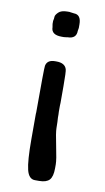

<svg xmlns="http://www.w3.org/2000/svg" viewBox="-80 -717 411 753"><g transform="rotate(10 126.0 -340.5)"><path d="M120.6 -575.7Q79.1 -575.7 79.1 -606.4L77.1 -618.7V-630.9Q79.6 -640.6 79.6 -647.7Q79.6 -654.8 90.6 -665.8Q101.6 -676.8 126.5 -676.8H135.3L137.2 -676.3L148.9 -674.8Q150.9 -674.3 152.3 -674.3Q181.2 -674.3 181.2 -635.3V-621.1L179.2 -609.4Q179.2 -577.6 143.6 -577.6Q139.6 -576.7 138.7 -576.7L129.9 -575.7ZM131.8 -3.4H115.2Q90.8 -3.4 82.3 -38.1Q73.7 -72.8 73.7 -158.7V-260.3L74.2 -266.1Q74.2 -442.4 76.2 -452.1Q81.1 -476.6 112.3 -476.6H117.7Q151.4 -476.6 158.7 -453.1Q161.6 -444.3 161.6 -384.8V-319.3L161.1 -307.6V-283.7L161.6 -272V-260.7L162.6 -243.7Q163.1 -237.8 163.1 -219.7Q163.1 -201.7 174.1 -149.4Q185.1 -97.2 185.1 -78.6V-63Q185.1 -29.8 172.9 -16.6Q160.6 -3.4 131.8 -3.4Z"/></g></svg>

Font: Averia Sans Libre Light
Style: Regular
Weight: 300
Version: Version 1.002